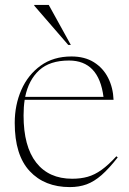

<svg xmlns="http://www.w3.org/2000/svg" viewBox="-20 -752 524 782"><path d="M271 -522Q325 -522 362.5 -498.5Q400 -475 420.2 -435.2Q440.5 -395.5 442.5 -345.5H80.5Q76 -316 76 -282Q76 -155.5 127.5 -89.8Q179 -24 274 -24Q309 -24 337.2 -32Q365.5 -40 393.5 -60Q421.5 -80 454 -115.5L459.5 -111Q424 -65.5 393.8 -39Q363.5 -12.5 332.8 -1.2Q302 10 264.5 10Q161.5 10 100.8 -55.2Q40 -120.5 40 -251.5Q40 -324.5 67 -386Q94 -447.5 145.8 -484.8Q197.5 -522 271 -522ZM261 -505.5Q182.5 -505.5 139.5 -465.8Q96.5 -426 82.5 -357.5H401.5Q382.5 -505.5 261 -505.5ZM268.5 -569H258L119.5 -729V-732H178.5Z"/></svg>

Font: Newsreader Display ExtraLight
Style: Regular
Weight: 275
Designer: Hugues Gentile
Foundry: Production Type
Version: Version 1.002